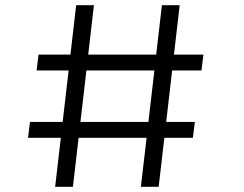

<svg xmlns="http://www.w3.org/2000/svg" viewBox="-20 -720 940 740"><path d="M192.5 0 214.5 -189H88L95.5 -250H221.5L244.5 -448.5H121L128.5 -509.5H251.5L273.5 -700H342L320 -509.5H582L604 -700H672.5L650.5 -509.5H764L756.5 -448.5H643.5L620.5 -250H731L723.5 -189H613.5L591.5 0H523L545 -189H283L261 0ZM290 -250H552L575 -448.5H313Z"/></svg>

Font: Trispace Light
Style: Regular
Weight: 300
Designer: Tyler Finck
Foundry: Etcetera Type Company
Version: Version 1.210; ttfautohint (v1.8.3)